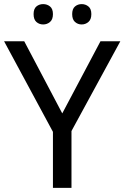

<svg xmlns="http://www.w3.org/2000/svg" viewBox="-20 -915 606 935"><path d="M328.1 0H237.8V-272.9L0 -713.9H98.1L283.2 -362.8L469.2 -713.9H565.9L328.1 -276.9ZM345.2 -808.1Q331.5 -820.3 331.5 -846.2Q331.5 -872.1 345.2 -883.5Q358.9 -895 377.7 -895Q396.5 -895 410.6 -883.5Q424.8 -872.1 424.8 -846.2Q424.8 -820.3 410.6 -808.1Q396.5 -795.9 377.7 -795.9Q358.9 -795.9 345.2 -808.1ZM157.2 -808.1Q143.6 -820.3 143.6 -846.2Q143.6 -872.1 157.2 -883.5Q170.9 -895 190.2 -895Q209.5 -895 223.6 -883.5Q237.8 -872.1 237.8 -846.2Q237.8 -820.3 223.6 -808.1Q209.5 -795.9 190.2 -795.9Q170.9 -795.9 157.2 -808.1Z"/></svg>

Font: NotoSans
Style: Regular
Weight: 400
Designer: Monotype Design team
Foundry: Monotype Imaging Inc.
Version: Version 1.04